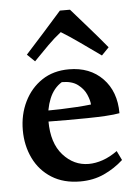

<svg xmlns="http://www.w3.org/2000/svg" viewBox="-50 -710 545 758"><g transform="rotate(-5 222.0 -330.5)"><path d="M231 -436Q314 -436 364.5 -384Q415 -332 415 -246Q394 -242 360 -240Q326 -238 286 -237.5Q246 -237 208 -237Q165 -237 134 -237.5Q103 -238 101 -238V-282Q108 -281 131 -281Q154 -281 185.5 -282Q217 -283 249 -285Q281 -287 306 -290Q305 -307 295 -330Q285 -353 262 -370.5Q239 -388 199 -388Q166 -368 149.5 -327.5Q133 -287 133 -239Q133 -152 175.5 -104.5Q218 -57 277 -57Q304 -57 333 -67Q362 -77 391 -98L409 -61Q375 -30 332.5 -10.5Q290 9 238 9Q172 9 125 -20.5Q78 -50 53.5 -100.5Q29 -151 29 -212Q29 -274 54 -325Q79 -376 124 -406Q169 -436 231 -436ZM256 -670Q289 -632 323 -593.5Q357 -555 395 -509L366 -479Q322 -510 285 -536.5Q248 -563 212 -585Q185 -564 158.5 -537.5Q132 -511 101 -479L71 -508Q108 -549 144.5 -589.5Q181 -630 216 -670Z"/></g></svg>

Font: Ruwudu Medium
Style: Regular
Weight: 500
Designer: Becca Hirsbrunner Spalinger
Foundry: SIL International
Version: Version 3.000